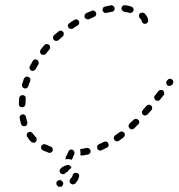

<svg xmlns="http://www.w3.org/2000/svg" viewBox="-20 -583 681 732"><path d="M221 114Q222 119 219 123Q218 126 216 127Q214 129 212 129Q209 130 207 129Q204 129 202 128Q200 127 199 125Q195 122 195 117Q194 112 198 108Q199 106 201 105Q204 104 206 104Q209 103 211 104Q213 105 215 106Q219 109 221 114ZM245 107Q245 112 249 116Q251 118 253 119Q255 120 258 120Q260 120 262 119Q265 118 267 117Q272 111 276 105Q280 98 281 91Q282 89 282 86Q281 84 280 81Q279 79 277 78Q275 76 272 76Q267 75 263 77Q258 80 257 85Q255 93 249 98Q246 102 245 107ZM229 77Q227 80 222 81Q218 82 215 80Q210 78 208 73Q206 68 208 64L209 63Q209 62 210 61Q211 60 212 59Q216 54 223 51Q229 48 237 46Q240 46 242 46Q244 47 246 48Q249 50 250 52Q251 54 252 56Q252 57 252 57Q252 57 252 58Q252 58 251 58Q245 62 241 67Q239 69 238 72Q236 72 234 73Q231 75 229 77ZM231 15 241 -5Q242 -9 245 -11Q248 -13 252 -13Q257 -13 261 -9Q264 -5 264 0Q264 1 264 3Q264 4 263 5L254 26Q254 26 254 26Q254 26 253 26Q250 25 246 24Q240 23 233 24Q232 24 230 25Q230 22 230 20Q230 18 231 15ZM287 0Q287 4 286 8Q288 9 290 10Q292 10 294 10Q305 8 316 6Q318 5 320 4Q322 2 324 0Q325 -2 325 -4Q326 -7 325 -9Q324 -14 320 -17Q315 -20 310 -19Q300 -17 290 -15Q289 -15 287 -14Q286 -14 285 -13Q287 -7 287 0ZM174 -1Q179 -4 181 -9Q182 -13 180 -18Q178 -23 173 -24Q163 -28 155 -32Q152 -33 150 -33Q147 -34 145 -33Q143 -32 141 -30Q139 -29 138 -27Q135 -22 137 -17Q139 -12 143 -10Q154 -5 165 -1Q170 1 174 -1ZM391 -22Q393 -24 394 -27Q394 -29 394 -32Q394 -34 393 -36Q391 -41 386 -43Q381 -44 376 -42Q367 -37 357 -33Q353 -31 351 -27Q349 -22 351 -17Q351 -15 353 -13Q355 -11 357 -10Q360 -9 362 -9Q365 -9 367 -10Q377 -15 387 -20Q389 -21 391 -22ZM103 -40Q105 -39 107 -39Q110 -39 112 -39Q114 -40 116 -42Q120 -46 120 -51Q120 -56 117 -60Q110 -67 104 -75Q101 -79 96 -80Q91 -81 87 -78Q82 -75 82 -70Q81 -65 84 -61Q90 -51 99 -42Q100 -41 103 -40ZM456 -68Q457 -73 453 -77Q450 -81 445 -82Q440 -82 436 -79Q427 -73 419 -67Q417 -66 416 -64Q414 -62 414 -59Q413 -57 414 -54Q414 -52 416 -50Q419 -45 424 -44Q429 -44 433 -46Q442 -53 451 -59Q455 -63 456 -68ZM510 -113Q511 -115 511 -118Q511 -120 510 -122Q509 -125 507 -126Q503 -130 498 -130Q493 -130 489 -126Q482 -119 474 -112Q470 -108 470 -103Q470 -98 474 -94Q475 -92 478 -91Q480 -90 482 -90Q485 -90 487 -91Q490 -92 491 -93Q499 -101 507 -109Q509 -110 510 -113ZM66 -103Q71 -101 75 -102Q78 -103 80 -104Q82 -106 83 -108Q84 -110 84 -113Q85 -115 84 -118Q81 -127 79 -137Q79 -142 74 -145Q70 -148 65 -147Q60 -146 57 -142Q54 -138 55 -133Q57 -121 60 -111Q61 -106 66 -103ZM560 -172Q560 -177 556 -181Q554 -182 552 -183Q549 -184 547 -184Q544 -184 542 -182Q540 -181 538 -179Q531 -171 524 -163Q521 -159 521 -154Q521 -149 525 -146Q527 -144 529 -143Q532 -142 534 -143Q537 -143 539 -144Q541 -145 543 -147Q550 -155 557 -163Q561 -167 560 -172ZM55 -178Q58 -174 64 -174Q66 -174 68 -175Q71 -175 73 -177Q74 -179 75 -181Q77 -183 77 -186Q77 -196 78 -206Q79 -209 78 -211Q77 -214 76 -216Q74 -217 72 -219Q70 -220 67 -220Q62 -221 58 -218Q54 -214 53 -209Q52 -198 52 -187Q51 -182 55 -178ZM606 -229Q606 -234 602 -238Q600 -239 597 -240Q595 -240 593 -240Q590 -240 588 -239Q586 -238 584 -236L571 -219Q567 -215 568 -210Q569 -205 573 -201Q575 -200 577 -199Q579 -198 582 -199Q584 -199 586 -200Q589 -201 590 -203L604 -220Q607 -224 606 -229ZM65 -252Q68 -248 73 -246Q78 -245 82 -247Q87 -250 88 -255Q91 -264 95 -274Q97 -279 95 -284Q92 -288 88 -290Q85 -291 83 -291Q80 -291 78 -290Q76 -289 74 -287Q72 -285 71 -283Q68 -272 64 -262Q63 -257 65 -252ZM641 -271Q640 -277 636 -280Q634 -281 632 -282Q629 -283 627 -283Q625 -282 622 -281Q620 -280 619 -278L617 -276Q613 -272 614 -267Q614 -262 618 -258Q620 -257 623 -256Q625 -255 627 -255Q630 -256 632 -257Q634 -258 636 -260L638 -262Q641 -266 641 -271ZM93 -322Q94 -317 99 -314Q101 -313 103 -313Q106 -313 108 -313Q110 -314 112 -316Q114 -317 116 -319Q120 -328 126 -337Q129 -342 127 -347Q126 -352 122 -355Q120 -356 117 -356Q115 -357 112 -356Q110 -356 108 -354Q106 -353 105 -351Q99 -341 94 -331Q91 -327 93 -322ZM133 -389Q132 -387 133 -385Q133 -382 134 -380Q135 -378 137 -376Q141 -373 146 -374Q152 -374 155 -378Q161 -386 168 -394Q172 -398 171 -403Q171 -409 167 -412Q165 -414 163 -414Q160 -415 158 -415Q155 -415 153 -414Q151 -413 149 -411Q142 -402 135 -394Q134 -392 133 -389ZM182 -440Q182 -435 185 -431Q187 -429 189 -428Q192 -427 194 -427Q197 -427 199 -428Q201 -429 203 -430Q211 -437 219 -444Q221 -446 222 -448Q223 -450 223 -453Q223 -455 223 -458Q222 -460 220 -462Q217 -466 212 -466Q207 -467 203 -463Q194 -456 186 -449Q182 -445 182 -440ZM239 -487Q238 -482 241 -478Q243 -476 245 -474Q247 -473 249 -473Q252 -472 254 -473Q257 -473 259 -475Q267 -481 276 -486Q281 -489 282 -494Q283 -499 280 -503Q278 -508 272 -509Q267 -510 263 -507Q254 -502 245 -495Q240 -492 239 -487ZM531 -532Q527 -535 522 -535Q517 -535 513 -531Q509 -528 510 -522Q510 -517 513 -514Q517 -510 519 -507Q520 -506 520 -505Q520 -505 520 -504Q520 -499 524 -496Q527 -492 532 -492Q538 -492 541 -496Q545 -499 545 -504Q545 -512 541 -519Q537 -526 531 -532ZM303 -526Q301 -521 303 -516Q306 -511 311 -510Q315 -508 320 -510Q330 -515 339 -519Q341 -520 343 -521Q345 -523 346 -525Q347 -528 347 -530Q347 -533 346 -535Q344 -540 339 -542Q334 -544 330 -542Q320 -538 309 -533Q305 -531 303 -526ZM373 -553Q370 -548 371 -543Q372 -541 373 -539Q375 -537 377 -535Q379 -534 381 -534Q384 -533 386 -534Q397 -536 406 -538Q409 -538 411 -539Q413 -541 415 -543Q416 -545 417 -547Q417 -549 417 -552Q416 -557 412 -560Q408 -563 403 -563Q392 -561 381 -558Q375 -557 373 -553ZM453 -563Q450 -562 448 -561Q446 -559 445 -557Q444 -555 443 -552Q443 -547 446 -543Q449 -539 454 -538Q464 -537 473 -534Q476 -534 478 -534Q481 -534 483 -535Q485 -537 487 -539Q488 -541 489 -543Q490 -548 488 -552Q485 -557 480 -558Q469 -562 458 -563Q455 -563 453 -563Z"/></svg>

Font: FRB American Cursive Guidelines Dashed
Style: Italic
Weight: 400
Italic angle: -25°
Version: Version 2.0;Modular Font Editor K font №1